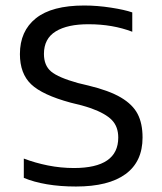

<svg xmlns="http://www.w3.org/2000/svg" viewBox="-20 -674 595 704"><path d="M502.7 -169.7Q502.7 -221.5 484.6 -256.2Q466.5 -291 423.3 -316.5Q380.1 -342 304.2 -360.3Q284.6 -365 266 -369.5Q193.9 -389.6 167.5 -411.7Q141.1 -433.9 141.1 -476.3Q141.1 -532.4 184.4 -558.9Q227.6 -585.5 305.8 -585.1Q392.9 -585.1 465 -557.6V-628.5Q436.9 -638.3 386.8 -646Q336.7 -653.8 288.7 -653.8Q170 -653.8 111.5 -606.9Q53 -560.1 53 -475.7Q53 -404.3 94.3 -364.9Q135.6 -325.6 239.5 -297.5Q281.2 -288.2 313.8 -277Q367 -257.8 390.3 -233.7Q413.6 -209.5 413.6 -169.5Q413.6 -58.1 251.3 -57.9Q203.1 -57.9 155.9 -67.3Q108.6 -76.8 67.3 -92.6V-21.8Q104.1 -6.4 152.2 1.7Q200.3 9.9 258.6 9.9Q378.1 9.9 440.4 -35.7Q502.7 -81.3 502.7 -169.7Z"/></svg>

Font: Arad-VF Thin Dots1
Style: Regular
Weight: 100
Designer: Mohammad Darvishi
Version: Version 1.000;August 30, 2024;FontCreator 15.0.0.2992 64-bit